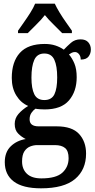

<svg xmlns="http://www.w3.org/2000/svg" viewBox="-20 -786 519 1044"><path d="M203 238Q104 238 55 201Q6 164 6 96Q6 41 38.5 9.5Q71 -22 120 -30Q99 -40 79.5 -59Q60 -78 60 -112Q60 -143 80.5 -166.5Q101 -190 133 -210Q93 -227 68.5 -267Q44 -307 44 -362Q44 -450 88 -498.5Q132 -547 223 -547Q256 -547 281.5 -538.5Q307 -530 327 -516Q344 -534 365.5 -553Q387 -572 418 -572Q446 -572 460 -556Q474 -540 474 -517Q474 -495 461.5 -478.5Q449 -462 419 -462Q419 -480 409.5 -491.5Q400 -503 388 -503Q378 -503 370 -499Q362 -495 355 -490Q373 -469 385 -439.5Q397 -410 397 -366Q397 -289 355 -240Q313 -191 223 -191Q213 -191 197 -192Q181 -193 173 -195Q161 -187 151 -172.5Q141 -158 141 -137Q141 -99 190 -99H288Q372 -99 410 -57.5Q448 -16 448 49Q448 137 388 187.5Q328 238 203 238ZM221 -242Q261 -242 276 -273.5Q291 -305 291 -365Q291 -427 275.5 -461Q260 -495 221 -495Q182 -495 166.5 -460.5Q151 -426 151 -364Q151 -305 166.5 -273.5Q182 -242 221 -242ZM205 184Q285 184 319 153Q353 122 353 74Q353 35 334 19Q315 3 278 3H182Q163 3 144 10.5Q125 18 112.5 37Q100 56 100 92Q100 134 126.5 159Q153 184 205 184ZM78 -619Q91 -638 109.5 -664Q128 -690 145 -717Q162 -744 171 -766H278Q288 -744 304.5 -717Q321 -690 339.5 -664Q358 -638 371 -619V-606H318Q298 -627 271 -653Q244 -679 224 -704Q205 -679 178 -653Q151 -627 131 -606H78Z"/></svg>

Font: Noto Serif Condensed SemiBold
Style: Regular
Weight: 600
Width: 3
Designer: Monotype Design Team
Foundry: Monotype Imaging Inc.
Version: Version 2.013